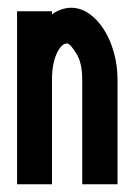

<svg xmlns="http://www.w3.org/2000/svg" viewBox="-20 -477 345 495"><path d="M114 -448V-440Q125 -448 138 -452.5Q151 -457 163 -457Q188 -457 209.5 -442Q231 -427 247.5 -401.5Q264 -376 273.5 -342Q283 -308 283 -271V-2H192V-271Q192 -314 178 -337Q161 -365 153 -365Q138 -365 126 -338.5Q114 -312 114 -271V-2H24V-448Z"/></svg>

Font: Fundamental  Brigade Condensed
Style: Regular
Weight: 400
Width: 3
Designer: Peter Wiegel, original typeface by Carl Albert Fahrenwaldt 1901
Foundry: Peter Wiegel
Version: Version 0.000 2012 initial release